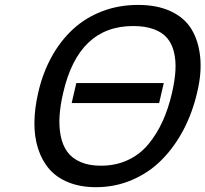

<svg xmlns="http://www.w3.org/2000/svg" viewBox="-20 -756 845 790"><path d="M688 -375Q699.7 -425.8 701.9 -467Q704.1 -508.3 695.6 -542.7Q687 -577.1 667 -600.3Q647 -623.5 611.8 -636.2Q576.7 -648.9 527.8 -648.9Q303.2 -648.9 240.2 -375Q228 -323.2 225.1 -279.5Q222.2 -235.8 229.7 -197.3Q237.3 -158.7 256.6 -131.8Q275.9 -105 310.8 -89.6Q345.7 -74.2 395 -74.2Q456.1 -74.2 505.6 -97.2Q555.2 -120.1 590.1 -162.1Q625 -204.1 648.9 -256.6Q672.9 -309.1 688 -375ZM791 -375Q772 -292.5 735.1 -222.2Q698.2 -151.9 646 -98.9Q593.8 -45.9 523.9 -15.9Q454.1 14.2 375 14.2Q311 14.2 262 -5.6Q212.9 -25.4 182.6 -60.5Q152.3 -95.7 136.7 -144.3Q121.1 -192.9 121.6 -251.2Q122.1 -309.6 137.2 -375Q155.8 -455.6 192.1 -521.7Q228.5 -587.9 280 -635.5Q331.5 -683.1 400.1 -709.5Q468.8 -735.8 547.9 -735.8Q626.5 -735.8 682.9 -709.5Q739.3 -683.1 768.1 -635.5Q796.9 -587.9 803.7 -521.5Q810.5 -455.1 791 -375ZM634.8 -332H274.9L293.9 -414.1H653.8Z"/></svg>

Font: Perun
Style: Italic
Weight: 400
Italic angle: -12°
Foundry: Stefan Peev, Context Ltd
Version: Version 001.000